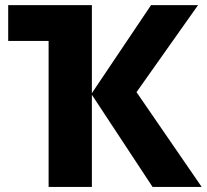

<svg xmlns="http://www.w3.org/2000/svg" viewBox="-20 -734 812 754"><path d="M573.2 -713.9 340.8 -368.2V-713.9H12.2V-573.2H170.9V0H340.8V-361.8L579.1 0H772L516.1 -372.1L757.8 -713.9Z"/></svg>

Font: Noto Reveo Sans
Style: Regular
Weight: 800
Designer: Monotype Design Team
Foundry: Monotype Imaging Inc.
Version: Version 2.007